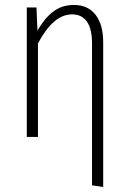

<svg xmlns="http://www.w3.org/2000/svg" viewBox="-20 -552 519 774"><path d="M396 -382V202L351 195V-376Q351 -494 270 -494Q195 -494 133 -377V0H88V-522H127L131 -429Q160 -479 195 -505.5Q230 -532 278 -532Q335 -532 365.5 -492Q396 -452 396 -382Z"/></svg>

Font: Fira Sans Extra Condensed ExtraLight
Style: Regular
Weight: 275
Width: 1
Designer: Carrois Corporate & Edenspiekermann AG
Foundry: Carrois Corporate GbR & Edenspiekermann AG
Version: Version 4.203